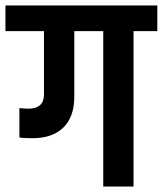

<svg xmlns="http://www.w3.org/2000/svg" viewBox="-54 -683 596 703"><path d="M522 -663V-569H435V0H324V-569H218V-329Q218 -255 178 -216Q138 -177 65 -177Q26 -177 17 -180V-287Q41 -285 49 -285Q107 -285 107 -337V-569H-34V-663Z"/></svg>

Font: Khand SemiBold
Style: Regular
Weight: 600
Designer: Devanagari: Sanchit Sawaria, Jyotish Sonowal; Latin: Satya Rajpurohit
Foundry: Indian Type Foundry
Version: Version 1.101;PS 1.0;hotconv 1.0.78;makeotf.lib2.5.61930; tt